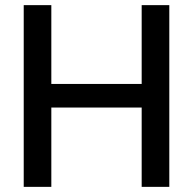

<svg xmlns="http://www.w3.org/2000/svg" viewBox="-20 -727 751 747"><path d="M72.3 -707H179.7V-400.4H531.2V-707H638.7V0H531.2V-308.6H179.7V0H72.3Z"/></svg>

Font: Pretendard JP Medium
Style: Regular
Weight: 500
Designer: Base glyphs from Inter by Rasmus Andersson; Hangeul glyphs from Noto Sans CJK(Source Han Sans) by Jang Soo-young and Kan
Foundry: Kil Hyung-jin
Version: Version 1.309